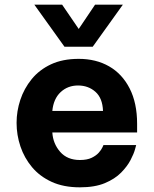

<svg xmlns="http://www.w3.org/2000/svg" viewBox="-20 -792 658 822"><path d="M256 -592 127 -772H246L317 -668L387 -772H506L377 -592ZM322 10Q252 10 201 -13.5Q150 -37 117 -76.5Q84 -116 67.5 -165Q51 -214 51 -266Q51 -316 67 -364.5Q83 -413 115.5 -453Q148 -493 198 -516.5Q248 -540 317 -540Q391 -540 447 -508Q503 -476 535 -413.5Q567 -351 567 -262V-225H204Q207 -177 237.5 -142Q268 -107 322 -107Q353 -107 372.5 -116.5Q392 -126 403 -138.5Q414 -151 418.5 -161Q423 -171 423 -171H563Q563 -171 558 -152.5Q553 -134 539 -107Q525 -80 498.5 -53Q472 -26 429 -8Q386 10 322 10ZM204 -317H421Q419 -372 388.5 -399Q358 -426 314 -426Q270 -426 239.5 -397.5Q209 -369 204 -317Z"/></svg>

Font: Be Vietnam Pro
Style: Bold
Weight: 700
Designer: Lam Bao, Tony Le, Vietanh Nguyen
Foundry: Yellow Type Foundry
Version: Version 1.002; ttfautohint (v1.8.3)